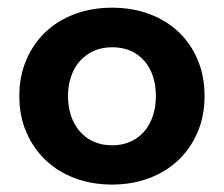

<svg xmlns="http://www.w3.org/2000/svg" viewBox="-20 -485 597 512"><path d="M279 7.2Q331.5 7.2 376.6 -9.5Q421.8 -26.2 454.8 -57.2Q487.8 -88.2 506.6 -131.8Q525.5 -175.3 525.5 -228.8Q525.5 -281.5 507.4 -324.9Q489.3 -368.3 456.6 -399.4Q424 -430.5 378.5 -447.5Q333 -464.5 279 -464.5Q225.8 -464.5 180.5 -447.9Q135.2 -431.3 102.2 -400.4Q69.2 -369.5 50.4 -325.8Q31.5 -282 31.5 -228.8Q31.5 -176 50 -132.9Q68.5 -89.8 101.2 -58.4Q134 -27 179.5 -9.9Q225 7.2 279 7.2ZM279 -97.5Q251 -97.5 229 -107.6Q207 -117.8 191.9 -135.6Q176.8 -153.5 169 -177.6Q161.3 -201.8 161.3 -228.8Q161.3 -256.5 169.3 -280.4Q177.3 -304.2 192.5 -321.6Q207.8 -339 229.4 -349Q251 -359 279 -359Q307 -359 328.6 -349.4Q350.2 -339.7 365.4 -322Q380.5 -304.2 388.1 -280.7Q395.7 -257.2 395.7 -228.8Q395.7 -200.3 387.7 -176.1Q379.7 -152 364.6 -134.5Q349.5 -117 327.9 -107.3Q306.3 -97.5 279 -97.5Z"/></svg>

Font: Tilda Sans VF
Style: Regular
Weight: 400
Designer: ParaType Ltd
Foundry: ParaType Ltd
Version: Version 1.010